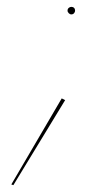

<svg xmlns="http://www.w3.org/2000/svg" viewBox="-20 -380 308 560"><path d="M177 -349Q177 -354 180.5 -357Q184 -360 188 -360Q193 -360 196 -357Q199 -354 199 -349Q199 -345 196 -341.5Q193 -338 188 -338Q184 -338 180.5 -341.5Q177 -345 177 -349ZM170 -88 19 160 13 158 160 -93Z"/></svg>

Font: Jost Thin
Style: Italic
Weight: 200
Italic angle: -5°
Version: Version 3.710